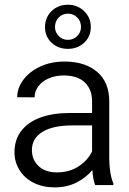

<svg xmlns="http://www.w3.org/2000/svg" viewBox="-20 -802 561 832"><path d="M274.3 -781.5Q315.8 -781.5 344.6 -753.8Q373.5 -726 373.5 -685Q373.5 -644 345 -617.1Q316.5 -590.3 274.3 -590.3Q231.7 -590.3 203.4 -617Q175 -643.8 175 -685Q175 -726 203.4 -753.8Q231.7 -781.5 274.3 -781.5ZM274.3 -629.3Q298.5 -629.3 314.8 -645.8Q331 -662.3 331 -685Q331 -709.3 314.8 -726Q298.5 -742.8 274.3 -742.8Q250.3 -742.8 234.3 -726Q218.3 -709.3 218.3 -685Q218.3 -662.5 234.3 -645.9Q250.3 -629.3 274.3 -629.3ZM256 -475Q219.8 -475 190.8 -462.2Q161.8 -449.5 145.8 -427.5Q129.8 -405.5 129.8 -380.3L54.5 -380.5Q54.5 -419.8 80.6 -455.5Q106.8 -491.3 153.6 -513.3Q200.5 -535.3 259.8 -535.3Q348.3 -535.3 400.9 -490.6Q453.5 -446 453.5 -361.7V-112.3Q453.5 -84.8 458.1 -55.3Q462.8 -25.8 471.3 -7V0H392.5Q382.7 -23.7 380.5 -65Q352 -31.5 310.7 -10.7Q269.5 10 217 10Q165.3 10 125.9 -9.9Q86.5 -29.8 64.6 -64.8Q42.8 -99.8 42.8 -142.3Q42.8 -195.8 71.6 -234Q100.5 -272.3 154.1 -292.3Q207.8 -312.3 281 -312.3H379V-362.7Q379 -415 347.2 -445Q315.5 -475 256 -475ZM379 -146V-258.5H292.8Q209.5 -258.5 163.9 -230.5Q118.3 -202.5 118.3 -151.5Q118.3 -109.8 147.1 -82.4Q176 -55 226.8 -55Q280.3 -55 320.1 -80.8Q360 -106.5 379 -146Z"/></svg>

Font: FreesentationVF
Style: Regular
Weight: 400
Designer: glyphs from Roboto by Christian Robertson / Hangul glyphs from Noto Sans CJK(Source Han Sans) by Jang Soo-young and Kang
Foundry: PT&
Version: Version 2.001;Glyphs 3.3.1 (3343)